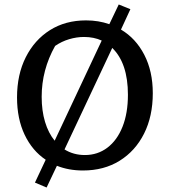

<svg xmlns="http://www.w3.org/2000/svg" viewBox="-20 -751 756 857"><path d="M350 10Q287 10 234 -11L188 86L136 64L184 -38Q124 -78 90 -149.5Q56 -221 56 -316Q56 -418 95 -495.5Q134 -573 203 -616.5Q272 -660 364 -660Q420 -660 468 -643L510 -731L562 -710L520 -619Q586 -580 624 -506.5Q662 -433 662 -335Q662 -232 623 -154.5Q584 -77 514 -33.5Q444 10 350 10ZM166 -319Q166 -257 181 -207Q196 -157 224 -123L434 -570Q399 -586 355 -586Q322 -586 288.5 -576Q255 -566 226 -546Q166 -439 166 -319ZM359 -59Q416 -59 459.5 -92Q503 -125 527 -185.5Q551 -246 551 -328Q551 -469 481 -537L268 -84Q308 -59 359 -59Z"/></svg>

Font: Piazzolla Medium
Style: Regular
Weight: 500
Designer: Juan Pablo del Peral
Foundry: Huerta Tipografica
Version: Version 1.330